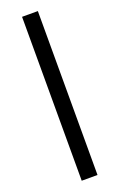

<svg xmlns="http://www.w3.org/2000/svg" viewBox="-172 -764 619 994"><g transform="rotate(-20 137.5 -267.5)"><path d="M94 184V-719H181V184Z"/></g></svg>

Font: Nunitoga
Style: Medium
Weight: 500
Designer: Vernon Adams
Foundry: Vernon Adams
Version: Version 1.0